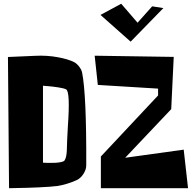

<svg xmlns="http://www.w3.org/2000/svg" viewBox="-20 -989 1034 1014"><path d="M842.8 -946.3 669.9 -769 510.7 -910.2 620.1 -969.2 706.5 -869.1 783.7 -955.6ZM480 -694.8 897.5 -688.5 884.3 -412.6 641.1 -155.8 950.2 -198.7 973.1 4.9H512.7V-162.6L814.9 -484.9V-521L496.6 -540.5ZM338.4 -321.3Q351.6 -504.9 329.1 -517.1Q317.9 -522.9 287.4 -527.6Q256.8 -532.2 231.9 -534.2L207 -536.1V-129.9Q210.9 -129.4 218 -129.2Q225.1 -128.9 243.2 -128.7Q261.2 -128.4 275.6 -129.4Q290 -130.4 303.7 -133.3Q317.4 -136.2 320.8 -141.6Q327.1 -150.9 329.8 -165.8Q332.5 -180.7 333 -197Q333.5 -213.4 334.7 -249.8Q335.9 -286.1 338.4 -321.3ZM413.6 -606Q437 -488.3 435.5 -116.2Q435.5 -93.8 420.9 -70.8Q406.2 -47.9 385.7 -38.1Q365.2 -28.3 335.4 -19Q305.7 -9.8 283.7 -6.8Q249 -2.4 185.1 0.5Q121.1 3.4 74.2 3.9L27.8 4.9L22 -688L167 -694.3Q227.5 -697.3 284.2 -687Q340.8 -676.8 372.6 -660.2Q386.2 -652.8 398.4 -636.7Q410.6 -620.6 413.6 -606Z"/></svg>

Font: Some Time Later
Style: Regular
Weight: 400
Version: Version 003.300